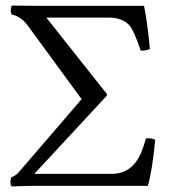

<svg xmlns="http://www.w3.org/2000/svg" viewBox="-20 -666 614 688"><path d="M372.1 -603H146L363.8 -328.1L362.8 -323.2L103 -43H379.9Q452.1 -43 484.9 -116.7Q494.1 -138.2 502.9 -169.9Q522.5 -172.4 536.1 -165Q525.9 -55.7 509.8 0H91.8L21 2Q14.2 -9.8 20 -28.8Q20.5 -30.3 21 -30.8Q36.6 -36.1 49.8 -51.8L271 -309.1L272.9 -310.1L78.1 -576.2Q53.2 -608.4 22 -613.8Q15.6 -625 21 -643.1Q22 -645 22 -646L123 -645H496.1Q508.3 -586.4 517.1 -490.2Q500 -483.4 483.9 -484.9Q460.9 -556.2 441.9 -577.1Q416.5 -602.5 372.1 -603Z"/></svg>

Font: Linux Libertine Display O
Style: Regular
Weight: 400
Designer: Philipp H. Poll
Foundry: Philipp H. Poll
Version: Version 5.0.9